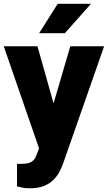

<svg xmlns="http://www.w3.org/2000/svg" viewBox="-22 -770 564 1003"><path d="M173.8 -528.3 257.8 -230 345.2 -528.3H522L309.6 78.6Q302.7 98.6 291.5 121.8Q280.3 145 260.7 166Q241.2 187 210.7 200.2Q180.2 213.4 135.3 213.4Q111.3 213.4 100.3 211.2Q89.4 209 66.9 203.6V85.9H88.4Q127.9 85.9 144.5 74.2Q161.1 62.5 168.5 40L182.1 5.4L-2.4 -528.3ZM182.6 -596.7 279.3 -750H453.1L316.9 -596.7Z"/></svg>

Font: Vazirmatn RD UI Black
Style: Regular
Weight: 900
Designer: Saber Rastikerdar
Foundry: Saber Rastikerdar
Version: Version 33.003